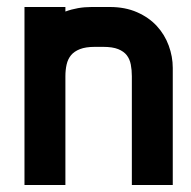

<svg xmlns="http://www.w3.org/2000/svg" viewBox="-20 -529 546 549"><path d="M251 -395Q225 -395 208.5 -388.5Q192 -382 183 -371Q174 -360 170.5 -344.5Q167 -329 167 -311V0H50V-509H167V-496Q202 -509 242 -509H294Q338 -509 372 -494Q406 -479 428.5 -454.5Q451 -430 462.5 -398.5Q474 -367 474 -335V0H357V-311Q357 -329 354 -344.5Q351 -360 342.5 -371Q334 -382 318 -388.5Q302 -395 275 -395Z"/></svg>

Font: Do Hyeon
Style: Regular
Weight: 400
Version: Version 1.001